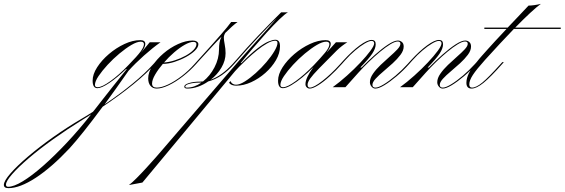

<svg xmlns="http://www.w3.org/2000/svg" viewBox="-523 -452 2926 995"><path d="M-18 5Q-43 5 -43 -34Q-43 -67 -19.5 -103.5Q4 -140 41.5 -172Q79 -204 122 -224Q165 -244 204 -244Q230 -244 230 -224Q230 -207 208 -179L209 -180L253 -233H309Q269 -205 223 -164Q177 -123 143 -85Q76 11 19 89Q99 35 164 -18.5Q229 -72 272 -120L281 -130H289L282 -122Q193 -22 9 101Q-45 174 -88 228Q-131 282 -163 317Q-256 416 -338 469.5Q-420 523 -479 523Q-503 523 -503 506Q-503 486 -469 447Q-435 408 -377.5 359Q-320 310 -248 259Q-176 208 -101 164Q-70 146 -41 127Q-36 122 -32 116Q-12 90 10.5 61.5Q33 33 62.5 -4.5Q92 -42 134 -94H130Q85 -50 44 -22.5Q3 5 -18 5ZM-17 0Q5 0 49 -31.5Q93 -63 142 -114Q189 -162 206 -185.5Q223 -209 223 -223Q223 -236 206 -236Q187 -236 158 -219Q129 -202 96 -174.5Q63 -147 34.5 -116Q6 -85 -12.5 -57.5Q-31 -30 -31 -12Q-31 0 -17 0ZM-492 505Q-492 516 -481 516Q-452 516 -405 487.5Q-358 459 -299.5 407.5Q-241 356 -177 288Q-113 220 -51 141Q-73 154 -96 169Q-175 218 -246.5 269Q-318 320 -373 367Q-428 414 -460 450.5Q-492 487 -492 505Z M289 2Q314 2 348 -14Q382 -30 418 -57.5Q454 -85 485 -120L494 -130H502L495 -122Q463 -86 425 -56.5Q387 -27 351 -10Q315 7 289 7Q269 7 257 -7Q245 -21 245 -46Q245 -77 267 -111Q289 -145 324 -175Q359 -205 399.5 -223.5Q440 -242 476 -242Q489 -242 497 -236.5Q505 -231 505 -223Q505 -207 487 -189.5Q469 -172 440.5 -156.5Q412 -141 380.5 -131Q349 -121 321 -121Q297 -93 281 -65.5Q265 -38 265 -19Q265 2 289 2ZM479 -235Q461 -235 434.5 -220Q408 -205 379.5 -180.5Q351 -156 327 -128Q354 -130 383.5 -139.5Q413 -149 438.5 -163Q464 -177 479.5 -193Q495 -209 495 -223Q495 -235 479 -235Z M502 -130H494L503 -140Q574 -218 617.5 -268Q661 -318 675 -338H708Q682 -319 645 -282Q637 -270 637 -257Q637 -244 641.5 -221.5Q646 -199 646 -176Q646 -138 624.5 -101.5Q603 -65 569 -39Q626 -59 682 -120L691 -130H699L692 -122Q627 -48 556 -30Q532 -13 504 -3Q476 7 448 7Q432 7 432 -3Q432 -14 456 -21.5Q480 -29 514 -29Q522 -29 529 -30Q565 -58 588.5 -103Q612 -148 612 -196Q612 -215 614.5 -230.5Q617 -246 625 -262Q602 -239 574.5 -209Q547 -179 512 -141ZM437 -3Q437 2 446 2Q484 2 521 -24Q518 -24 515 -24Q482 -24 459.5 -18Q437 -12 437 -3Z M671 -32Q680 -13 700 -13Q719 -13 746 -30Q773 -47 802.5 -73.5Q832 -100 857.5 -130Q883 -160 899 -187Q915 -214 915 -230Q915 -241 903 -241Q886 -241 861 -227Q836 -213 809 -191Q782 -169 758 -146.5Q734 -124 717 -106.5Q700 -89 695 -83L215 494L145 507Q160 496 184.5 471.5Q209 447 235.5 418Q262 389 284.5 363.5Q307 338 317 326L709 -130Q719 -142 743 -168.5Q767 -195 797 -228.5Q827 -262 857.5 -296Q888 -330 911 -358Q810 -257 708 -140L699 -130H691L700 -140Q756 -205 814.5 -266.5Q873 -328 934 -388H969Q954 -380 924 -351Q894 -322 858 -282Q822 -242 786.5 -200.5Q751 -159 724 -125H728Q777 -175 811 -201Q845 -227 867.5 -236.5Q890 -246 904 -246Q928 -246 928 -212Q928 -176 907 -140Q886 -104 852 -74Q818 -44 778.5 -26Q739 -8 701 -8Q675 -8 664 -23Z M943 5Q918 5 918 -34Q918 -67 941.5 -103.5Q965 -140 1002.5 -172Q1040 -204 1083 -224Q1126 -244 1165 -244Q1191 -244 1191 -224Q1191 -208 1171 -182H1172L1218 -233H1277Q1264 -225 1249 -213.5Q1234 -202 1221 -189Q1164 -132 1131 -98Q1098 -64 1084.5 -45Q1071 -26 1071 -13Q1071 2 1083 2Q1103 2 1147.5 -32.5Q1192 -67 1240 -120L1249 -130H1257L1250 -122Q1218 -86 1185.5 -56.5Q1153 -27 1125.5 -10Q1098 7 1082 7Q1073 7 1066.5 0.5Q1060 -6 1060 -16Q1060 -48 1101 -104Q1073 -75 1043 -50.5Q1013 -26 986.5 -10.5Q960 5 943 5ZM944 0Q966 0 1010 -32Q1054 -64 1103 -114Q1139 -152 1161.5 -179Q1184 -206 1184 -223Q1184 -236 1167 -236Q1148 -236 1119 -219Q1090 -202 1057 -174.5Q1024 -147 995.5 -116Q967 -85 948.5 -57.5Q930 -30 930 -12Q930 0 944 0Z M1257 -130H1249L1258 -140Q1302 -188 1341 -216.5Q1380 -245 1403 -245Q1424 -245 1424 -223Q1424 -201 1406 -174Q1388 -147 1344 -102H1351Q1384 -136 1420.5 -168.5Q1457 -201 1488.5 -221.5Q1520 -242 1539 -242Q1550 -242 1559.5 -234.5Q1569 -227 1569 -211Q1569 -190 1552.5 -168Q1536 -146 1512 -124Q1488 -102 1464 -82Q1440 -62 1423.5 -44Q1407 -26 1407 -12Q1407 2 1423 2Q1438 2 1466 -15Q1494 -32 1527 -60Q1560 -88 1589 -120L1598 -130H1606L1599 -122Q1567 -86 1532.5 -57Q1498 -28 1469 -10.5Q1440 7 1422 7Q1411 7 1402.5 -3Q1394 -13 1394 -26Q1394 -47 1410 -70Q1426 -93 1449.5 -115.5Q1473 -138 1496.5 -158.5Q1520 -179 1536 -196Q1552 -213 1552 -225Q1552 -237 1538 -237Q1524 -237 1500 -222.5Q1476 -208 1447 -184Q1418 -160 1388.5 -131.5Q1359 -103 1334 -75L1267 0H1201Q1237 -26 1275 -60Q1313 -94 1345 -128Q1377 -162 1396.5 -188.5Q1416 -215 1416 -227Q1416 -240 1402 -240Q1390 -240 1367 -226.5Q1344 -213 1317.5 -190.5Q1291 -168 1266 -140Z M1606 -130H1598L1607 -140Q1651 -188 1690 -216.5Q1729 -245 1752 -245Q1773 -245 1773 -223Q1773 -201 1755 -174Q1737 -147 1693 -102H1700Q1733 -136 1769.5 -168.5Q1806 -201 1837.5 -221.5Q1869 -242 1888 -242Q1899 -242 1908.5 -234.5Q1918 -227 1918 -211Q1918 -190 1901.5 -168Q1885 -146 1861 -124Q1837 -102 1813 -82Q1789 -62 1772.5 -44Q1756 -26 1756 -12Q1756 2 1772 2Q1787 2 1815 -15Q1843 -32 1876 -60Q1909 -88 1938 -120L1947 -130H1955L1948 -122Q1916 -86 1881.5 -57Q1847 -28 1818 -10.5Q1789 7 1771 7Q1760 7 1751.5 -3Q1743 -13 1743 -26Q1743 -47 1759 -70Q1775 -93 1798.5 -115.5Q1822 -138 1845.5 -158.5Q1869 -179 1885 -196Q1901 -213 1901 -225Q1901 -237 1887 -237Q1873 -237 1849 -222.5Q1825 -208 1796 -184Q1767 -160 1737.5 -131.5Q1708 -103 1683 -75L1616 0H1550Q1586 -26 1624 -60Q1662 -94 1694 -128Q1726 -162 1745.5 -188.5Q1765 -215 1765 -227Q1765 -240 1751 -240Q1739 -240 1716 -226.5Q1693 -213 1666.5 -190.5Q1640 -168 1615 -140Z M1991 -142Q1946 -92 1927.5 -63.5Q1909 -35 1909 -15Q1909 2 1923 2Q1945 2 1977 -24.5Q2009 -51 2071 -120L2080 -130H2088L2081 -122Q2019 -52 1982.5 -22.5Q1946 7 1921 7Q1894 7 1894 -23Q1894 -70 1947 -130Q1961 -148 1974.5 -163Q1988 -178 2004 -196Q2020 -214 2043.5 -239.5Q2067 -265 2102 -302H1987V-309H2108Q2130 -332 2156.5 -360Q2183 -388 2216 -423Q2229 -423 2246.5 -425.5Q2264 -428 2280 -432Q2259 -417 2224.5 -385Q2190 -353 2147 -309H2383V-302H2140Q2106 -267 2068 -226Q2030 -185 1991 -142Z"/></svg>

Font: Ballet 72pt
Style: Regular
Weight: 400
Designer: Maximiliano R. Sproviero
Foundry: Omnibus-Type
Version: Version 1.100; ttfautohint (v1.8.3)